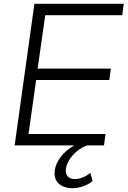

<svg xmlns="http://www.w3.org/2000/svg" viewBox="-20 -765 671 1010"><path d="M57 0 161 -745H631L623 -685H218L178 -404H563L555 -344H170L130 -60H535L527 0ZM361 225Q319 225 293 204Q267 183 267 147Q267 113 287 79Q307 45 341.5 19Q376 -7 418 -18H442L439 0Q410 9 384 31Q358 53 342 80.5Q326 108 326 134Q326 153 338.5 165Q351 177 374 177Q393 177 415 168.5Q437 160 455 144L467 187Q446 205 417.5 215Q389 225 361 225Z"/></svg>

Font: Plus Jakarta Sans Light
Style: Italic
Weight: 300
Italic angle: -8°
Designer: Gumpita Rahayu
Foundry: Tokotype
Version: Version 2.071; ttfautohint (v1.8.4.7-5d5b);gftools[0.9.29]